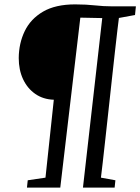

<svg xmlns="http://www.w3.org/2000/svg" viewBox="-20 -856 640 876"><path d="M103 0 106.5 -33.5 187.5 -45.5 225.5 -401Q177 -402.5 141 -427.5Q105 -452.5 85.2 -494.8Q65.5 -537 65.5 -591Q66 -658.5 92.8 -714Q119.5 -769.5 176.2 -802.8Q233 -836 323 -836Q349.5 -836 371.2 -834.8Q393 -833.5 412.8 -831.5Q432.5 -829.5 452 -828.2Q471.5 -827 493 -827H600L596 -787.5L522.5 -774Q520.5 -760.5 515.8 -719.8Q511 -679 504.5 -620.8Q498 -562.5 490.5 -494.2Q483 -426 475.5 -356.5Q468 -287 461 -224.5Q454 -162 448.8 -115.2Q443.5 -68.5 440.5 -45.5L506.5 -33.5L503 0H358.5L446.5 -773.5L346.5 -775.5L255 0Z"/></svg>

Font: Merriweather 24pt SemiCondensed Light
Style: Italic
Weight: 300
Width: 4
Italic angle: -7.8°
Designer: Eben Sorkin
Foundry: Eben Sorkin
Version: Version 2.101